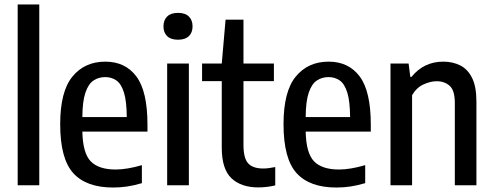

<svg xmlns="http://www.w3.org/2000/svg" viewBox="-20 -828 2204 858"><path d="M59 0V-808H155.5V0Z M485.5 10Q365.5 10 307.2 -54.5Q249 -119 249 -273Q249 -419.5 303.8 -486Q358.5 -552.5 450.5 -552.5Q540 -552.5 589.5 -486.2Q639 -420 639 -271V-240H348Q350 -143.5 385.5 -107Q421 -70.5 497 -70.5Q547 -70.5 614 -90V-9.5Q578.5 1 547.8 5.5Q517 10 485.5 10ZM450 -483.5Q420.5 -483.5 397.8 -468.2Q375 -453 361.8 -414.2Q348.5 -375.5 348 -305H546.5Q546 -375.5 534 -414.2Q522 -453 500.5 -468.2Q479 -483.5 450 -483.5Z M727 0V-544H824V0ZM775.5 -650.5Q743.5 -650.5 727 -666.5Q710.5 -682.5 710.5 -710Q710.5 -738 727 -754.2Q743.5 -770.5 775.5 -770.5Q807.5 -770.5 824 -754.2Q840.5 -738 840.5 -710Q840.5 -682.5 824 -666.5Q807.5 -650.5 775.5 -650.5Z M1134.5 9.5Q1057.5 9.5 1014.2 -31.5Q971 -72.5 971 -168V-465.5H883V-544H971L988 -740H1068V-544H1204V-465.5H1068V-180.5Q1068 -121 1089 -98Q1110 -75 1156.5 -75Q1168.5 -75 1182 -76.8Q1195.5 -78.5 1210 -81.5V0.5Q1194 4.5 1173.8 7Q1153.5 9.5 1134.5 9.5Z M1483.5 10Q1363.5 10 1305.2 -54.5Q1247 -119 1247 -273Q1247 -419.5 1301.8 -486Q1356.5 -552.5 1448.5 -552.5Q1538 -552.5 1587.5 -486.2Q1637 -420 1637 -271V-240H1346Q1348 -143.5 1383.5 -107Q1419 -70.5 1495 -70.5Q1545 -70.5 1612 -90V-9.5Q1576.5 1 1545.8 5.5Q1515 10 1483.5 10ZM1448 -483.5Q1418.5 -483.5 1395.8 -468.2Q1373 -453 1359.8 -414.2Q1346.5 -375.5 1346 -305H1544.5Q1544 -375.5 1532 -414.2Q1520 -453 1498.5 -468.2Q1477 -483.5 1448 -483.5Z M1725 0V-544H1806L1813.5 -484.5H1819Q1874 -552.5 1961 -552.5Q2003 -552.5 2036.5 -535.8Q2070 -519 2089.5 -480Q2109 -441 2109 -374.5V0H2012.5V-368Q2012.5 -423.5 1989.8 -444.2Q1967 -465 1931 -465Q1904.5 -465 1873 -451Q1841.5 -437 1821.5 -402.5V0Z"/></svg>

Font: Encode Sans Condensed Condensed Medium
Style: Regular
Weight: 500
Width: 3
Designer: Multiple Designers
Foundry: Impallari Type
Version: Version 3.000; ttfautohint (v1.8.3) -l 8 -r 50 -G 200 -x 14 